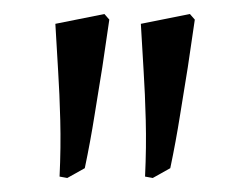

<svg xmlns="http://www.w3.org/2000/svg" viewBox="-20 -669 338 274"><path d="M136 -641Q131 -608 126 -573Q121 -543 115 -505Q109 -467 101 -429L76 -415L65 -417Q67 -459 66 -497.5Q65 -536 63 -567Q61 -603 59 -635L129 -649ZM258 -641Q253 -608 248 -573Q243 -543 237 -505Q231 -467 223 -429L198 -415L187 -417Q189 -459 188 -497.5Q187 -536 185 -567Q183 -603 181 -635L251 -649Z"/></svg>

Font: Alegreya
Style: Regular
Weight: 400
Designer: Juan Pablo del Peral
Foundry: Juan Pablo del Peral
Version: Version 1.003